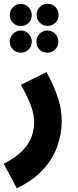

<svg xmlns="http://www.w3.org/2000/svg" viewBox="-56 -789 422 1039"><path d="M35 230 -36 97Q28 65 64 28Q100 -9 114.5 -48.5Q129 -88 129 -128Q129 -172 109.5 -222Q90 -272 57 -330L196 -399Q237 -322 257.5 -259.5Q278 -197 278 -134Q278 -65 254 3Q230 71 176 129.5Q122 188 35 230ZM202 -649Q177 -649 159.5 -666Q142 -683 142 -708Q142 -733 159.5 -751Q177 -769 202 -769Q227 -769 244 -751Q261 -733 261 -708Q261 -683 244 -666Q227 -649 202 -649ZM57 -648Q31 -648 14 -665Q-3 -682 -3 -707Q-3 -732 14 -750Q31 -768 57 -768Q81 -768 98.5 -750Q116 -732 116 -707Q116 -682 98.5 -665Q81 -648 57 -648ZM57 -504Q32 -504 14.5 -521Q-3 -538 -3 -563Q-3 -588 14.5 -606Q32 -624 57 -624Q82 -624 99 -606Q116 -588 116 -563Q116 -538 99 -521Q82 -504 57 -504ZM201 -504Q175 -504 158 -521Q141 -538 141 -563Q141 -588 158 -606Q175 -624 201 -624Q225 -624 242.5 -606Q260 -588 260 -563Q260 -538 242.5 -521Q225 -504 201 -504Z"/></svg>

Font: Noto Sans Arabic ExtCond ExtBd
Style: Regular
Weight: 800
Width: 2
Designer: Monotype Design Team, Nadine Chahine, Nizar Qandah and Khaled Hosny
Foundry: Monotype Imaging Inc.
Version: Version 2.012; ttfautohint (v1.8.4.7-5d5b)